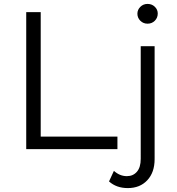

<svg xmlns="http://www.w3.org/2000/svg" viewBox="-20 -762 903 981"><path d="M682 -692Q682 -712 697 -727Q712 -742 734 -742Q756 -742 771 -727.5Q786 -713 786 -693Q786 -671 771 -656Q756 -641 734 -641Q712 -641 697 -656Q682 -671 682 -692ZM114 0V-700H188V-64H580V0ZM633 199Q575 199 537 165L562 111Q592 138 628 138Q660 138 679.5 115.5Q699 93 699 50V-526H770V51Q770 119 732.5 159Q695 199 633 199Z"/></svg>

Font: mBank
Style: Regular
Weight: 400
Designer: Julieta Ulanovsky
Foundry: Julieta Ulanovsky
Version: Version 7.200;PS 007.200;hotconv 1.0.88;makeotf.lib2.5.64775